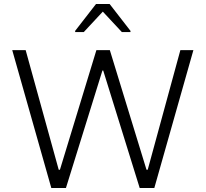

<svg xmlns="http://www.w3.org/2000/svg" viewBox="-20 -938 1026 958"><path d="M236 0 41 -688H108L273 -91H279L461 -688H528L711 -91H717L880 -688H945L750 0H677L495 -586H491L309 0ZM355 -778V-784L459 -918H527L631 -784V-778H588L493 -880L398 -778Z"/></svg>

Font: Saira Thin Light
Style: Regular
Weight: 300
Version: Version 1.101